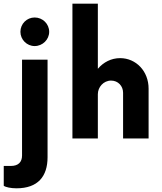

<svg xmlns="http://www.w3.org/2000/svg" viewBox="-52 -750 880 1040"><path d="M135.7 -500.5C178.7 -500.5 214.4 -535.6 214.4 -577.6C214.4 -621.1 178.7 -655.3 135.7 -655.3C93.3 -655.3 58.6 -621.1 58.6 -577.6C58.6 -535.6 93.3 -500.5 135.7 -500.5ZM37.1 270C153.3 270 205.6 205.6 205.6 101.6V-426.8H67.4V92.3C67.4 127 48.3 148.9 6.8 148.9H-31.7V256.3C-21 264.2 7.8 270 37.1 270Z M598.6 -435.1C550.8 -435.1 508.3 -413.1 478 -377.4V-730H340.3V0H478V-239.7C478 -277.8 508.3 -313.5 549.8 -313.5C587.9 -313.5 614.7 -283.7 614.7 -247.6V0H752.9V-270C752.9 -364.7 684.6 -435.1 598.6 -435.1Z"/></svg>

Font: Now ExtraBold
Style: Regular
Weight: 800
Designer: Alfredo Marco Pradil
Foundry: Alfredo Marco Pradil
Version: Version 1.200;hotconv 1.0.109;makeotfexe 2.5.65596